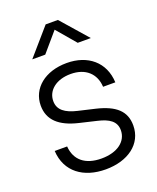

<svg xmlns="http://www.w3.org/2000/svg" viewBox="-139 -814 742 908"><g transform="rotate(-20 232.5 -360.0)"><path d="M235.8 10.3C347.7 10.3 428.2 -47.9 428.2 -141.1C428.2 -213.4 382.8 -252.9 289.6 -275.4L204.1 -295.4C145.5 -309.1 111.8 -333 111.8 -377.9C111.8 -431.2 159.2 -470.7 232.4 -470.7C307.1 -470.7 353 -428.2 356.4 -361.3H418C413.6 -463.9 338.9 -525.9 232.4 -525.9C123.5 -525.9 48.8 -464.8 48.8 -377.9C48.8 -305.2 97.7 -261.2 190.9 -239.3L275.9 -219.2C331.1 -206.5 365.2 -185.1 365.2 -140.1C365.2 -84 314.9 -44.9 234.4 -44.9C152.3 -44.9 105 -85 100.1 -154.3H37.6C43.5 -47.4 124.5 10.3 235.8 10.3ZM151.4 -597.7 233.4 -693.4 314.9 -597.7H380.4V-598.1L263.7 -731.4H202.1L86.4 -598.1V-597.7Z"/></g></svg>

Font: Raveo Display Display Light
Style: Regular
Weight: 300
Designer: Jakub Foglar, Rasmus Andersson (Inter)
Foundry: Jakubfoglar.com
Version: Version 1.100;Glyphs 3.2.3 (3260)